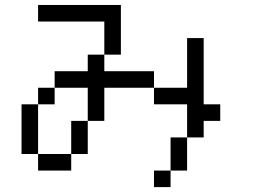

<svg xmlns="http://www.w3.org/2000/svg" viewBox="-20 -820 1040 773"><path d="M600 -66.7V-133.3H666.7V-66.7ZM600 -466.7H400V-333.3H333.3V-466.7H200V-533.3H333.3V-600H400V-533.3H600ZM600 -400V-466.7H733.3V-666.7H800V-400H866.7V-333.3H800V-266.7H733.3V-400ZM133.3 -133.3V-200H266.7V-133.3ZM133.3 -200H66.7V-400H133.3ZM133.3 -400V-466.7H200V-400ZM133.3 -733.3V-800H466.7V-600H400V-733.3ZM733.3 -133.3H666.7V-266.7H733.3ZM266.7 -333.3H333.3V-200H266.7Z"/></svg>

Font: Galmuri14 Regular
Style: Regular
Weight: 400
Designer: Lee Minseo (quiple)
Version: Version 2.399;hotconv 1.1.1;makeotfexe 2.6.0 DEVELOPMENT